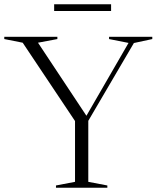

<svg xmlns="http://www.w3.org/2000/svg" viewBox="-28 -877 734 897"><path d="M78 -677.5 -8 -694.5V-705H240V-694.5L149.5 -677.5L383.5 -324.5H369L572.5 -676.5L481.5 -694.5V-705H683.5V-694.5L597.5 -676L384.5 -312.5V-27.5L473.5 -10.5V0H233.5V-10.5L322.5 -27.5V-311.5ZM225 -825.5V-857H491V-825.5Z"/></svg>

Font: Newsreader 60pt Light
Style: Regular
Weight: 300
Designer: Hugues Gentile
Foundry: Production Type
Version: Version 1.003